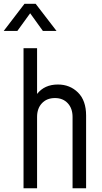

<svg xmlns="http://www.w3.org/2000/svg" viewBox="-55 -1008 546 1028"><path d="M71 0V-750H143.5V-505Q183 -555.5 255 -555.5Q319.5 -555.5 362.8 -512.5Q406 -469.5 406 -389.5V0H333.5V-382Q333.5 -427.5 307.8 -455.2Q282 -483 239.5 -483Q195.5 -483 169.5 -455.2Q143.5 -427.5 143.5 -382V0ZM-35 -842.5 76 -987.5H136L247.5 -842.5H174.5L106.5 -937L38 -842.5Z"/></svg>

Font: Mohave
Style: Regular
Weight: 400
Designer: Gumpita Rahayu
Foundry: Tokotype
Version: Version 2.003; ttfautohint (v1.8.3)